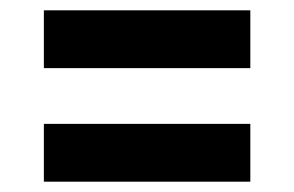

<svg xmlns="http://www.w3.org/2000/svg" viewBox="-20 -498 570 372"><path d="M65 -258H465V-146H65ZM65 -478H465V-366H65Z"/></svg>

Font: Changa ExtraLight SemiBold
Style: Regular
Weight: 600
Version: Version 3.002; ttfautohint (v1.8.2)